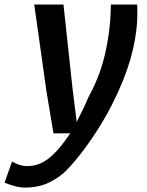

<svg xmlns="http://www.w3.org/2000/svg" viewBox="-98 -577 646 844"><path d="M11 247.5Q-9.5 247.5 -34.5 240.8Q-59.5 234 -78 226L-45 133Q-33 140.5 -15.2 146.8Q2.5 153 22.5 153Q62.5 153 94.8 133.8Q127 114.5 155.5 81.8Q184 49 211 9H137L106.5 -174L52.5 -557H181L220.5 -191.5L239 -41Q254.5 -70.5 267.5 -97.8Q280.5 -125 291 -150.5Q319 -201.5 338 -253.2Q357 -305 368.8 -362.5Q380.5 -420 386.5 -486Q387.5 -501 388.2 -521.2Q389 -541.5 389.5 -557H504.5Q506 -546.5 505.8 -527Q505.5 -507.5 505 -488.5Q501 -406.5 475 -316.2Q449 -226 400 -129Q375.5 -78.5 341.8 -23.8Q308 31 270 81.8Q232 132.5 194.5 171.5Q163.5 203 118 225.2Q72.5 247.5 11 247.5Z"/></svg>

Font: Merriweather Sans Medium
Style: Italic
Weight: 500
Italic angle: -7.5°
Designer: Eben Sorkin
Foundry: Eben Sorkin
Version: Version 2.001